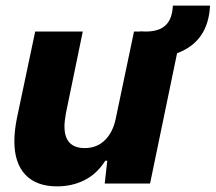

<svg xmlns="http://www.w3.org/2000/svg" viewBox="-20 -652 766 682"><path d="M31 -150Q31 -187 40 -232L105 -540H274L214 -249Q209 -221 209 -203Q209 -126 281 -126Q324 -126 352.5 -154Q381 -182 391 -230L456 -540H479V-541Q486 -540 498 -540Q545 -540 568.5 -562.5Q592 -585 594 -632H726Q720 -504 609 -463L513 0H352L361 -81H354Q324 -34 280 -12Q236 10 183 10Q109 10 70 -31.5Q31 -73 31 -150Z"/></svg>

Font: Mona Sans ExtraBold
Style: Italic
Weight: 800
Italic angle: -11.7°
Designer: Deni Anggara
Foundry: GitHub
Version: Version 2.000